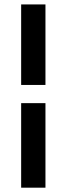

<svg xmlns="http://www.w3.org/2000/svg" viewBox="-20 -732 305 884"><path d="M189.3 -711.6V-340.9H77.4V-711.6ZM189.3 132.1H77.4V-257.1H189.3Z"/></svg>

Font: Interface Medium
Style: Regular
Weight: 500
Designer: Rasmus Andersson
Foundry: rsms
Version: Version 1.8